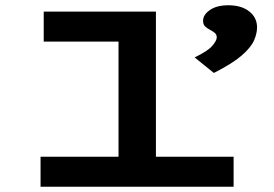

<svg xmlns="http://www.w3.org/2000/svg" viewBox="-20 -709 1040 729"><path d="M134 0V-114H430V-551H146V-665H572V-114H867V0ZM792 -432 719 -491Q769 -515 786 -535Q803 -555 803 -567Q803 -578 795 -584.5Q787 -591 777 -596Q767 -601 759 -608.5Q751 -616 751 -630Q751 -653 777 -671Q803 -689 847 -689Q897 -689 926.5 -665.5Q956 -642 956 -605Q956 -582 944.5 -555.5Q933 -529 898 -498.5Q863 -468 792 -432Z"/></svg>

Font: Inconsolata UltraExpanded ExtraBold
Style: Regular
Weight: 800
Width: 9
Monospace: yes
Designer: Raph Levien, Cyreal, Brenton Simpson
Foundry: Raph Levien, Cyreal, Google
Version: Version 3.001; ttfautohint (v1.8.2.53-6de2)